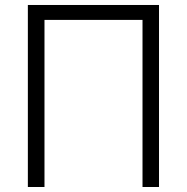

<svg xmlns="http://www.w3.org/2000/svg" viewBox="-20 -747 747 767"><path d="M615.2 -727.1V0H549.3V-667.5H157.7V0H91.3V-727.1Z"/></svg>

Font: Interop Light
Style: Regular
Weight: 300
Designer: Rasmus Andersson, Google, Jang Haemin
Foundry: jhaemin
Version: Version 1.007